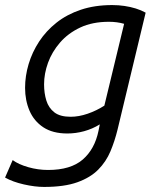

<svg xmlns="http://www.w3.org/2000/svg" viewBox="-60 -550 622 758"><path d="M114 188Q78 188 34 178Q-10 168 -40 151L-10 82Q13 99 51.5 110Q90 121 130 121Q219 121 266.5 80Q314 39 329 -34L334 -59Q305 -41 272 -32Q239 -23 206 -23Q148 -23 111 -47.5Q74 -72 56.5 -113Q39 -154 39 -203Q39 -250 53 -297Q67 -344 94.5 -386Q122 -428 163 -460.5Q204 -493 259 -511.5Q314 -530 383 -530Q408 -530 431.5 -526.5Q455 -523 476 -516.5Q497 -510 515 -500L404 -38Q393 7 376 47.5Q359 88 328 119.5Q297 151 245.5 169.5Q194 188 114 188ZM219 -89Q251 -89 286 -101Q321 -113 352 -133L430 -456Q416 -460 401 -462Q386 -464 370 -464Q305 -464 257 -441.5Q209 -419 177 -382Q145 -345 129.5 -302Q114 -259 114 -217Q114 -182 123 -153Q132 -124 154.5 -106.5Q177 -89 219 -89Z"/></svg>

Font: Ubuntu Sans
Style: Italic
Weight: 400
Italic angle: -13.5°
Designer: Dalton Maag Ltd
Foundry: Dalton Maag Ltd
Version: Version 1.006